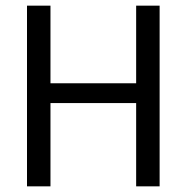

<svg xmlns="http://www.w3.org/2000/svg" viewBox="-20 -659 660 679"><path d="M158.5 0H75.5V-639H158.5ZM544.5 0H461.5V-639H544.5ZM123 -364.5H494.5V-294.5H123Z"/></svg>

Font: Anek Gurmukhi Medium
Style: Regular
Weight: 400
Version: Version 1.003